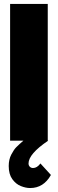

<svg xmlns="http://www.w3.org/2000/svg" viewBox="-20 -710 292 969"><path d="M237 173Q200 239 132 239Q110 239 85 229Q60 219 42 194Q24 169 24 128Q24 95 37 70Q50 45 62.5 32.5Q75 20 98 0H31V-690H221V0H223Q124 67 124 115Q124 125 130.5 131.5Q137 138 147 138Q167 138 184 115Z"/></svg>

Font: Decalotype Black
Style: Regular
Weight: 900
Designer: Alfredo Marco Pradil
Foundry: Alfredo Marco Pradil
Version: Version 1.0